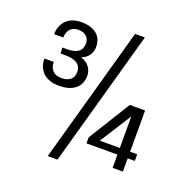

<svg xmlns="http://www.w3.org/2000/svg" viewBox="-148 -936 1121 1143"><g transform="rotate(20 412.5 -364.5)"><path d="M337 66H275L515 -795H577ZM166 -571Q260 -571 260 -641Q260 -669 241.5 -686Q223 -703 190.5 -703Q158 -703 139.5 -683Q121 -663 121 -629H63Q63 -684 97.5 -718Q132 -752 193 -752Q254 -752 289 -723.5Q324 -695 324 -642Q324 -613 308 -589.5Q292 -566 261 -554Q296 -544 314.5 -519Q333 -494 333 -464Q333 -409 296 -379.5Q259 -350 194 -350Q129 -350 93.5 -383.5Q58 -417 58 -473H117Q117 -439 136 -418.5Q155 -398 191.5 -398Q228 -398 248.5 -415Q269 -432 269 -463Q269 -534 168 -534H138L136 -571ZM727 -126H772V-84H727V0H662V-84H466V-122L630 -387H727ZM662 -126V-326L535 -126Z"/></g></svg>

Font: Fauna One
Style: Regular
Weight: 400
Version: Version 1.001